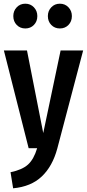

<svg xmlns="http://www.w3.org/2000/svg" viewBox="-20 -802 471 1039"><path d="M290 2Q264 98 206 153Q148 208 51 217L37 130Q100 117 131.5 88.5Q163 60 181 0H135L1 -529H126L214 -82L308 -529H430ZM182 -715Q182 -686 163.5 -667Q145 -648 117 -648Q89 -648 70.5 -667Q52 -686 52 -715Q52 -743 70.5 -762.5Q89 -782 117 -782Q145 -782 163.5 -762.5Q182 -743 182 -715ZM369 -715Q369 -686 350.5 -667Q332 -648 304 -648Q276 -648 257.5 -667Q239 -686 239 -715Q239 -743 257.5 -762.5Q276 -782 304 -782Q332 -782 350.5 -762.5Q369 -743 369 -715Z"/></svg>

Font: Fira Sans Extra Condensed Medium
Style: Regular
Weight: 500
Width: 1
Designer: Carrois Corporate & Edenspiekermann AG
Foundry: Carrois Corporate GbR & Edenspiekermann AG
Version: Version 4.203